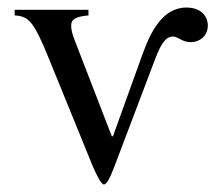

<svg xmlns="http://www.w3.org/2000/svg" viewBox="-20 -476 579 510"><path d="M280 -114H277L178 -370C172 -385 169 -398 169 -408C169 -425 181 -432 215 -435V-450H19V-435C57 -433 70 -418 110 -320L227 -33C234 -17 248 14 256 14C262 14 270 3 284 -34L389 -311C403 -348 416 -379 439 -379C453 -379 464 -364 486 -364C512 -364 532 -382 532 -408C532 -433 514 -456 475 -456C410 -456 378 -386 359 -333Z"/></svg>

Font: XITS
Style: Regular
Weight: 400
Designer: MicroPress Inc., with final additions and corrections provided by Coen Hoffman, Elsevier (retired)
Version: Version 1.302